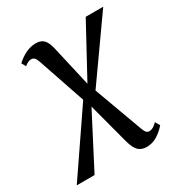

<svg xmlns="http://www.w3.org/2000/svg" viewBox="-243 -683 996 1064"><g transform="rotate(-30 255.0 -151.0)"><path d="M388 251.5Q356.5 251.5 336.5 233.8Q316.5 216 302.5 165L229.5 -110.5L216 -141.5L110.5 -451.5Q103 -474 95 -482Q87 -490 74.5 -490Q63.5 -490 52.8 -484.8Q42 -479.5 31.5 -470.5L16.5 -497.5Q44 -523.5 76 -538.8Q108 -554 141.5 -554Q172.5 -554 190 -537Q207.5 -520 217.5 -478.5L281.5 -198.5L293.5 -172L410.5 147.5Q418.5 169 426 176Q433.5 183 445 183Q455.5 183 468 176.2Q480.5 169.5 494.5 155L511.5 184Q485 215 454 233.2Q423 251.5 388 251.5ZM-55.5 241.5 224 -168 267 -197.5 454.5 -542.5H566.5L288 -148.5L242.5 -113L58.5 241.5Z"/></g></svg>

Font: Merriweather 48pt Medium
Style: Italic
Weight: 500
Italic angle: -7.8°
Version: Version 2.101